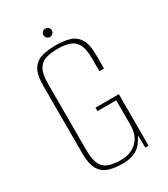

<svg xmlns="http://www.w3.org/2000/svg" viewBox="-175 -769 755 862"><g transform="rotate(-30 202.5 -337.5)"><path d="M201 12Q163 12 132.5 3Q102 -6 84.5 -34Q67 -62 67 -119V-469Q67 -527 85 -554.5Q103 -582 134.5 -590.5Q166 -599 206 -599Q246 -599 276.5 -590Q307 -581 324.5 -553.5Q342 -526 342 -469V-400H318V-466Q318 -517 303.5 -541.5Q289 -566 263.5 -573.5Q238 -581 204 -581Q171 -581 145 -573.5Q119 -566 104.5 -541.5Q90 -517 90 -466V-121Q90 -70 104.5 -45.5Q119 -21 145 -13.5Q171 -6 204 -6Q254 -6 286 -36Q318 -66 318 -121V-249H221V-267H342V0H325L324 -64Q319 -55 313 -45.5Q307 -36 302 -29Q285 -8 260.5 2Q236 12 201 12ZM203 -644Q194 -644 187.5 -650.5Q181 -657 181 -666Q181 -675 187.5 -681Q194 -687 203 -687Q212 -687 218.5 -681Q225 -675 225 -666Q225 -657 218.5 -650.5Q212 -644 203 -644Z"/></g></svg>

Font: Alumni Sans Thin
Style: Regular
Weight: 100
Designer: Robert E. Leuschke
Foundry: Robert E. Leuschke
Version: Version 1.018